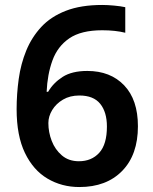

<svg xmlns="http://www.w3.org/2000/svg" viewBox="-20 -744 617 774"><path d="M47 -304Q47 -365 55.5 -426Q64 -487 86 -540.5Q108 -594 146.5 -635.5Q185 -677 245.5 -700.5Q306 -724 392 -724Q413 -724 440 -721.5Q467 -719 485 -715V-612Q445 -622 392 -622Q307 -622 259.5 -589.5Q212 -557 191.5 -500.5Q171 -444 168 -374H174Q195 -410 232.5 -434Q270 -458 332 -458Q425 -458 480.5 -400Q536 -342 536 -235Q536 -120 472.5 -55Q409 10 300 10Q229 10 171.5 -24Q114 -58 80.5 -127.5Q47 -197 47 -304ZM298 -94Q349 -94 380 -128Q411 -162 411 -234Q411 -292 384 -325.5Q357 -359 300 -359Q262 -359 234 -342.5Q206 -326 190.5 -300.5Q175 -275 175 -248Q175 -211 188.5 -176Q202 -141 229.5 -117.5Q257 -94 298 -94Z"/></svg>

Font: Noto Sans Canadian Aboriginal SemiBold
Style: Regular
Weight: 600
Designer: Monotype Design Team, Typotheque's Kevin King
Foundry: Monotype Imaging Inc.
Version: Version 2.004; ttfautohint (v1.8.4.7-5d5b)